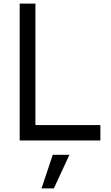

<svg xmlns="http://www.w3.org/2000/svg" viewBox="-20 -785 621 1073"><path d="M90 -765H178V-86H541V0H90ZM275 80H368L281 268H212Z"/></svg>

Font: Application
Style: Regular
Weight: 400
Designer: Wei Huang
Foundry: Wei Huang
Version: Version 0.012